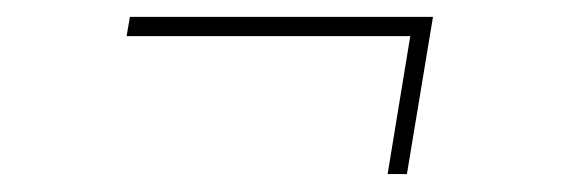

<svg xmlns="http://www.w3.org/2000/svg" viewBox="-20 -356 656 223"><path d="M430.2 -153.8 456.5 -314H127L130.9 -336.4H482.9L452.6 -153.8Z"/></svg>

Font: Inter 20pt Thin
Style: Italic
Weight: 250
Italic angle: -9.3988°
Version: Version 4.001;git-66647c0bb